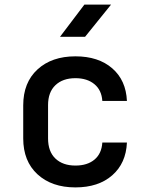

<svg xmlns="http://www.w3.org/2000/svg" viewBox="-20 -805 640 835"><path d="M308 10Q205 10 143 -47Q81 -104 81 -203V-347Q81 -446 143 -503Q205 -560 308 -560Q408 -560 468 -508Q528 -456 532 -366H425Q422 -413 390.5 -439Q359 -465 308 -465Q253 -465 221 -434.5Q189 -404 189 -348V-203Q189 -146 221 -115.5Q253 -85 308 -85Q360 -85 391 -111Q422 -137 425 -185H532Q528 -95 468 -42.5Q408 10 308 10ZM241 -645 347 -785H463L350 -645Z"/></svg>

Font: JetBrains Mono NL SemiBold
Style: Regular
Weight: 600
Designer: Philipp Nurullin, Konstantin Bulenkov
Foundry: JetBrains
Version: Version 2.304; ttfautohint (v1.8.4.7-5d5b)